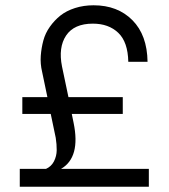

<svg xmlns="http://www.w3.org/2000/svg" viewBox="-20 -710 641 730"><path d="M55.2 0V-67.9H154.8Q174.8 -76.7 185.1 -96.4Q195.3 -116.2 195.6 -138.9Q195.8 -161.6 191.9 -186L172.9 -276.9H64.9V-340.8H160.2L140.1 -437Q132.8 -467.3 135 -497.6Q137.2 -527.8 144.8 -555.9Q152.3 -584 169.7 -608.4Q187 -632.8 209.7 -650.9Q232.4 -668.9 265.1 -679.4Q297.9 -689.9 335.9 -689.9Q427.2 -689.9 483.4 -633.3Q539.6 -576.7 541 -475.1H467.8Q466.3 -550.3 429.7 -585.2Q393.1 -620.1 333 -620.1Q261.7 -620.1 231.4 -575Q201.2 -529.8 215.8 -457L240.2 -340.8H446.8V-276.9H252.9L259.8 -243.2Q287.1 -111.3 211.9 -67.9H545.9V0Z"/></svg>

Font: TASA Orbiter Text
Style: Regular
Weight: 400
Designer: Weizhong Zhang
Version: Version 1.000;Glyphs 3.1.2 (3151)